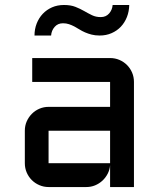

<svg xmlns="http://www.w3.org/2000/svg" viewBox="-20 -754 640 774"><path d="M80.1 -227.1Q80.1 -247.1 87.6 -264.4Q95.2 -281.7 108.2 -294.9Q121.1 -308.1 138.7 -315.7Q156.2 -323.2 175.8 -323.2H423.8V-423.8H109.9V-520H423.8Q443.8 -520 461.4 -512.5Q479 -504.9 491.9 -491.9Q504.9 -479 512.5 -461.4Q520 -443.8 520 -423.8V0H423.8V-87.9Q422.4 -69.8 414.1 -53.7Q405.8 -37.6 392.8 -25.6Q379.9 -13.7 363.3 -6.8Q346.7 0 328.1 0H175.8Q156.2 0 138.7 -7.6Q121.1 -15.1 108.2 -28.1Q95.2 -41 87.6 -58.6Q80.1 -76.2 80.1 -96.2ZM175.8 -96.2H423.8V-227.1H175.8ZM119.1 -610.8Q119.1 -636.7 127.9 -659.2Q136.7 -681.6 152.3 -698.2Q168 -714.8 189.7 -724.4Q211.4 -733.9 237.8 -733.9Q265.1 -733.9 284.2 -726.3Q303.2 -718.8 319.3 -709.5Q335.4 -700.2 351.1 -692.6Q366.7 -685.1 386.2 -685.1Q407.2 -685.1 419.9 -699.7Q432.6 -714.4 434.1 -733.9H501Q500.5 -708 491.7 -685.5Q482.9 -663.1 467.3 -646.5Q451.7 -629.9 429.9 -620.4Q408.2 -610.8 381.8 -610.8Q363.8 -610.8 349.4 -614.5Q335 -618.2 322.8 -623.5Q310.5 -628.9 300 -635.5Q289.6 -642.1 279.3 -647.5Q269 -652.8 258.1 -656.5Q247.1 -660.2 233.9 -660.2Q212.9 -660.2 200.2 -645.5Q187.5 -630.9 186 -610.8Z"/></svg>

Font: Aldrich
Style: Regular
Weight: 400
Designer: Matthew Desmond
Foundry: Matthew Desmond
Version: Version 1.002 2011